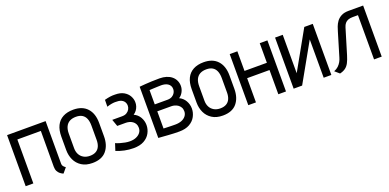

<svg xmlns="http://www.w3.org/2000/svg" viewBox="-8 -1131 3582 1766"><g transform="rotate(-20 1782.5 -248.5)"><path d="M415 -81V-500H38V0H113V-430H343L342 -80Q342 -53 351.5 -35.5Q361 -18 374 -8Q387 2 396 6Q405 10 405 10L445 -38Q433 -46 424 -56.5Q415 -67 415 -81Z M872 -185V-316Q872 -408 824.5 -460Q777 -512 689 -512Q629 -512 587 -489.5Q545 -467 523.5 -423.5Q502 -380 502 -316V-185Q502 -132 522.5 -88Q543 -44 585 -17Q627 10 690 10Q782 10 827 -43.5Q872 -97 872 -185ZM797 -318V-176Q797 -141 785.5 -114.5Q774 -88 750 -74Q726 -60 690 -60Q655 -60 629 -75Q603 -90 589.5 -116Q576 -142 576 -176V-318Q576 -359 589 -386.5Q602 -414 627.5 -428Q653 -442 690 -442Q727 -442 750.5 -427.5Q774 -413 785.5 -385.5Q797 -358 797 -318Z M994 -430Q1017 -438 1036.5 -441.5Q1056 -445 1073 -445.5Q1090 -446 1107 -444Q1124 -442 1136.5 -436Q1149 -430 1157.5 -420.5Q1166 -411 1170 -399.5Q1174 -388 1174 -375Q1174 -357 1164.5 -340Q1155 -323 1137 -312Q1119 -301 1092 -301H995L1019 -233H1104Q1119 -233 1136 -228.5Q1153 -224 1167.5 -214Q1182 -204 1191 -188Q1200 -172 1200 -149Q1200 -123 1185 -103Q1170 -83 1143.5 -71.5Q1117 -60 1081 -60Q1059 -60 1035.5 -64.5Q1012 -69 989.5 -75.5Q967 -82 946 -91L924 -23Q961 -7 1004.5 2Q1048 11 1092 11Q1154 11 1194.5 -11.5Q1235 -34 1255 -71Q1275 -108 1275 -149Q1275 -190 1254.5 -225.5Q1234 -261 1196 -278Q1213 -289 1225.5 -305.5Q1238 -322 1244.5 -342.5Q1251 -363 1250 -384Q1249 -415 1232.5 -444Q1216 -473 1183 -492Q1150 -511 1098 -511Q1074 -512 1049 -508.5Q1024 -505 995 -497Z M1641 -278Q1665 -293 1680 -321Q1695 -349 1695 -379Q1695 -408 1683.5 -432.5Q1672 -457 1651 -474.5Q1630 -492 1600 -501.5Q1570 -511 1533 -511Q1492 -511 1456.5 -509.5Q1421 -508 1394 -506Q1367 -504 1351.5 -502.5Q1336 -501 1336 -501V0Q1336 0 1349 1Q1362 2 1384 3.5Q1406 5 1432.5 7Q1459 9 1486.5 10Q1514 11 1538 11Q1600 11 1640 -12Q1680 -35 1699.5 -72Q1719 -109 1719 -149Q1719 -190 1698.5 -225.5Q1678 -261 1641 -278ZM1527 -446Q1543 -446 1559.5 -442.5Q1576 -439 1589.5 -430.5Q1603 -422 1611 -408.5Q1619 -395 1619 -375Q1619 -357 1609.5 -340Q1600 -323 1581.5 -312Q1563 -301 1536 -301H1411V-441Q1414 -441 1426.5 -442Q1439 -443 1456.5 -443.5Q1474 -444 1492.5 -445Q1511 -446 1527 -446ZM1525 -62Q1507 -62 1488 -62.5Q1469 -63 1453 -63.5Q1437 -64 1425.5 -64.5Q1414 -65 1411 -65V-233H1549Q1564 -233 1580.5 -228.5Q1597 -224 1611.5 -214Q1626 -204 1635.5 -188Q1645 -172 1645 -149Q1645 -123 1629.5 -103Q1614 -83 1587.5 -72.5Q1561 -62 1525 -62Z M2148 -185V-316Q2148 -408 2100.5 -460Q2053 -512 1965 -512Q1905 -512 1863 -489.5Q1821 -467 1799.5 -423.5Q1778 -380 1778 -316V-185Q1778 -132 1798.5 -88Q1819 -44 1861 -17Q1903 10 1966 10Q2058 10 2103 -43.5Q2148 -97 2148 -185ZM2073 -318V-176Q2073 -141 2061.5 -114.5Q2050 -88 2026 -74Q2002 -60 1966 -60Q1931 -60 1905 -75Q1879 -90 1865.5 -116Q1852 -142 1852 -176V-318Q1852 -359 1865 -386.5Q1878 -414 1903.5 -428Q1929 -442 1966 -442Q2003 -442 2026.5 -427.5Q2050 -413 2061.5 -385.5Q2073 -358 2073 -318Z M2511 -308H2292V-500H2217V0H2292V-237H2511V0H2586V-500H2511Z M2736 -500H2661V0H2744L2955 -375V0H3030V-500H2947L2736 -124Z M3381 -500Q3336 -500 3307.5 -484.5Q3279 -469 3262.5 -446Q3246 -423 3237 -398Q3228 -373 3223 -355L3154 -125Q3149 -106 3138 -86Q3127 -66 3109.5 -49.5Q3092 -33 3066 -23L3110 15Q3144 7 3165.5 -9Q3187 -25 3201 -52Q3215 -79 3228 -122L3302 -367Q3309 -390 3321 -404.5Q3333 -419 3351.5 -426Q3370 -433 3394 -433H3448V0H3523V-500Z"/></g></svg>

Font: Advent Pro Medium
Style: Regular
Weight: 500
Designer: VivaRado, Andreas Kalpakidis
Foundry: VivaRado, Andreas Kalpakidis
Version: Version 3.000